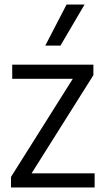

<svg xmlns="http://www.w3.org/2000/svg" viewBox="-20 -828 463 848"><path d="M28.5 0V-46.5L301.5 -480H34V-542.5H392.5V-496L119.5 -62.5H398V0ZM180 -626.5 274 -808H353.5L247 -626.5Z"/></svg>

Font: Encode Sans Semi Condensed
Style: Regular
Weight: 400
Width: 4
Designer: Multiple Designers
Foundry: Impallari Type
Version: Version 3.000; ttfautohint (v1.8.3) -l 8 -r 50 -G 200 -x 14 